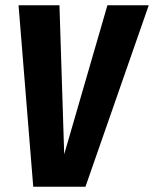

<svg xmlns="http://www.w3.org/2000/svg" viewBox="-20 -713 588 733"><path d="M547.9 -692.9 306.2 0H106.9L50.8 -692.9H207L225.1 -124L390.1 -692.9Z"/></svg>

Font: Fira Sans Compressed
Style: Bold Italic
Weight: 700
Width: 3
Italic angle: -8°
Designer: Carrois Corporate & Edenspiekermann AG
Foundry: Carrois Corporate GbR & Edenspiekermann AG
Version: Version 4.203;PS 004.203;hotconv 1.0.88;makeotf.lib2.5.64775